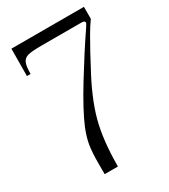

<svg xmlns="http://www.w3.org/2000/svg" viewBox="-183 -828 806 915"><g transform="rotate(-30 220.0 -370.0)"><path d="M117 -61Q117 -118 123 -156.5Q129 -195 148 -242Q180 -318 252.5 -436Q325 -554 387 -645L399 -664Q401 -668 401 -671Q401 -681 382 -681H236H161Q111 -681 89 -675.5Q67 -670 58.5 -651.5Q50 -633 50 -590H30L31 -740H430V-674Q409 -645 389.5 -611Q370 -577 349 -539Q338 -517 316 -477Q245 -348 217.5 -246Q190 -144 190 0H117Z"/></g></svg>

Font: Viaoda Libre
Style: Regular
Weight: 400
Designer: Gydient
Version: Version 2.000